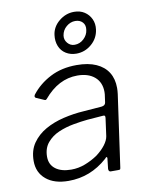

<svg xmlns="http://www.w3.org/2000/svg" viewBox="-89 -862 722 937"><g transform="rotate(-10 272.0 -394.0)"><path d="M368 -65Q325 -27 277 -8.5Q229 10 175 10Q104 10 63.5 -24Q23 -58 23 -115Q23 -167 48 -203Q73 -239 113.5 -262Q154 -285 204.5 -297Q255 -309 305 -312L395 -319Q414 -321 416 -336L420 -365Q421 -370 421.5 -376Q422 -382 422 -387Q422 -435 390.5 -462Q359 -489 305 -489Q258 -489 216.5 -467.5Q175 -446 138 -402Q135 -399 132.5 -398.5Q130 -398 126 -400L87 -417Q84 -419 82.5 -422.5Q81 -426 85 -433Q122 -481 179 -510.5Q236 -540 310 -540Q368 -540 407 -522.5Q446 -505 466 -473Q486 -441 486 -396Q486 -389 485.5 -381.5Q485 -374 484 -366L434 -11Q433 -3 431 -1.5Q429 0 422 0H385Q380 0 377 -3.5Q374 -7 374 -14L380 -67Q379 -79 368 -65ZM405 -261Q406 -269 403.5 -272Q401 -275 394 -274L316 -268Q285 -265 246 -258Q207 -251 172 -236Q137 -221 114 -193.5Q91 -166 91 -124Q91 -85 119.5 -63.5Q148 -42 197 -42Q233 -42 266.5 -55Q300 -68 328 -87Q356 -108 373 -130.5Q390 -153 393 -173ZM434 -694Q428 -651 395 -623Q362 -595 320 -595Q291 -595 268.5 -609Q246 -623 236 -648Q226 -673 230 -703Q235 -743 268.5 -770.5Q302 -798 343 -798Q373 -798 394.5 -784Q416 -770 427 -746.5Q438 -723 434 -694ZM387 -700Q391 -724 377.5 -738.5Q364 -753 341 -753Q317 -753 297 -736Q277 -719 273 -693Q270 -672 284 -655.5Q298 -639 319 -639Q345 -639 364.5 -657.5Q384 -676 387 -700Z"/></g></svg>

Font: Libre Franklin Thin Light
Style: Italic
Weight: 300
Italic angle: -8°
Version: Version 3.000